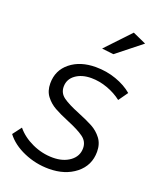

<svg xmlns="http://www.w3.org/2000/svg" viewBox="-149 -832 754 923"><g transform="rotate(20 227.5 -370.5)"><path d="M-9 -90 25 -135Q56 -97 107 -73.5Q158 -50 213 -50Q266 -50 300.5 -75.5Q335 -101 335 -142Q335 -176 307 -196.5Q279 -217 223 -240Q177 -259 148.5 -275Q120 -291 100 -317Q80 -343 80 -382Q80 -449 130.5 -489.5Q181 -530 260 -530Q315 -530 364.5 -512.5Q414 -495 448 -466L414 -418Q382 -443 340.5 -458Q299 -473 258 -473Q209 -473 177.5 -450Q146 -427 146 -389Q146 -356 173 -336.5Q200 -317 257 -294Q304 -275 333.5 -259Q363 -243 383.5 -216Q404 -189 404 -149Q404 -79 350 -36Q296 7 213 7Q146 7 85 -19.5Q24 -46 -9 -90ZM374 -748 443 -717 317 -617 257 -624Z"/></g></svg>

Font: Gontserrat Light
Style: Italic
Weight: 300
Italic angle: -11.3°
Designer: Julieta Ulanovsky
Foundry: Julieta Ulanovsky
Version: Version 6.001